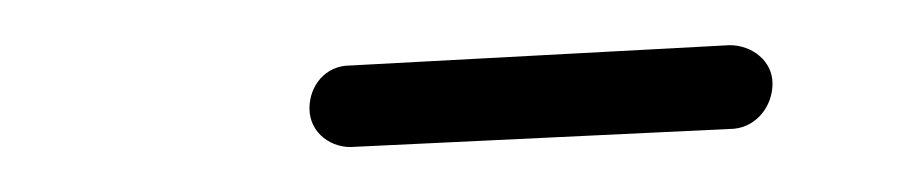

<svg xmlns="http://www.w3.org/2000/svg" viewBox="-20 -208 406 85"><path d="M322 -171C322 -181 313 -188 303 -188L135 -179C124 -179 117 -170 117 -160C117 -149 127 -142 137 -143L305 -151C315 -152 322 -161 322 -171Z"/></svg>

Font: Sacramento
Style: Regular
Weight: 400
Designer: Astigmatic (AOETI)
Foundry: Astigmatic (AOETI)
Version: Version 1.000